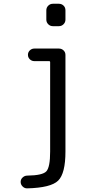

<svg xmlns="http://www.w3.org/2000/svg" viewBox="-20 -780 540 1030"><path d="M125 230.5Q111.3 230.5 101.1 220.2Q90.8 210 90.8 195.8Q90.8 181.6 101.6 171.9Q112.3 162.1 126 162.1Q209 161.1 229 138.7Q249 116.2 249 33.2V-447.3Q249 -452.1 244.1 -452.1H164.1Q150.4 -452.1 140.1 -461.9Q129.9 -471.7 129.9 -485.8Q129.9 -500 140.1 -509.8Q150.4 -519.5 164.1 -519.5H295.9Q310.5 -519.5 320.8 -509.8Q331.1 -500 331.1 -485.4V33.2Q331.1 150.4 292 189Q252.9 227.5 125 230.5ZM263.7 -759.8H295.9Q310.5 -759.8 320.8 -750Q331.1 -740.2 331.1 -724.6V-674.8Q331.1 -660.2 320.8 -649.9Q310.5 -639.6 295.9 -639.6H263.7Q249 -639.6 238.8 -649.9Q228.5 -660.2 228.5 -674.8V-724.6Q228.5 -739.3 238.8 -749.5Q249 -759.8 263.7 -759.8Z"/></svg>

Font: Rounded-L Mgen+ 2m regular
Style: Regular
Weight: 400
Designer: [Source Han Sans]
Ryoko NISHIZUKA  (kana & ideographs); Paul D. Hunt (Latin, Greek & Cyrillic); Wenlong ZHANG  (bopomofo
Version: Version 1.059.20150602